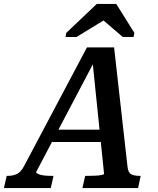

<svg xmlns="http://www.w3.org/2000/svg" viewBox="-75 -956 805 976"><path d="M190 -297H457L454 -234H166ZM394 -657 410 -654 109 -82Q108 -77 118 -72Q128 -67 145.5 -64.5Q163 -62 185 -62H197L183 0H-55L-41 -62H-36Q-9 -62 11 -71.5Q31 -81 48 -113L367 -715H505L573 -110Q576 -79 591.5 -70.5Q607 -62 635 -62H640L627 0H344L358 -62H371Q393 -62 411.5 -63Q430 -64 441.5 -66.5Q453 -69 454 -72ZM516 -936H417L262 -789L258 -768H314L489 -875L422 -877L549 -768H604L608 -789Z"/></svg>

Font: Roboto Serif Medium
Style: Italic
Weight: 500
Italic angle: -10°
Designer: Greg Gazdowicz
Foundry: Commercial Type
Version: Version 1.008